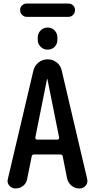

<svg xmlns="http://www.w3.org/2000/svg" viewBox="-20 -1066 540 1086"><path d="M246.1 -619.1 179.7 -288.1Q179.7 -283.2 182.1 -279.8Q184.6 -276.4 189.5 -276.4H304.7Q309.6 -276.4 312.5 -279.8Q315.4 -283.2 314.5 -288.1L248 -619.1Q248 -620.1 247.1 -620.1Q246.1 -620.1 246.1 -619.1ZM67.4 0Q45.9 0 32.2 -16.6Q18.6 -33.2 24.4 -53.7L168.9 -667Q175.8 -695.3 198.2 -712.9Q220.7 -730.5 249.5 -730.5Q278.3 -730.5 300.8 -712.9Q323.2 -695.3 329.1 -667L472.7 -55.7Q478.5 -33.2 465.3 -16.6Q452.1 0 428.7 0Q403.3 0 384.3 -16.1Q365.2 -32.2 359.4 -56.6L335 -180.7Q334 -191.4 321.3 -192.4H172.9Q161.1 -192.4 159.2 -180.7L133.8 -54.7Q129.9 -30.3 111.3 -15.1Q92.8 0 67.4 0ZM367.2 -970.7H130.9Q116.2 -970.7 105 -981.9Q93.8 -993.2 93.8 -1009.3Q93.8 -1025.4 105 -1035.6Q116.2 -1045.9 130.9 -1045.9H367.2Q382.8 -1045.9 393.6 -1035.6Q404.3 -1025.4 404.3 -1009.3Q404.3 -993.2 393.6 -981.9Q382.8 -970.7 367.2 -970.7ZM193.4 -853.5Q193.4 -877 209.5 -893.6Q225.6 -910.2 249.5 -910.2Q273.4 -910.2 289.1 -893.6Q304.7 -877 304.7 -853.5V-840.8Q304.7 -817.4 289.1 -801.3Q273.4 -785.2 249.5 -785.2Q225.6 -785.2 209.5 -801.8Q193.4 -818.4 193.4 -840.8Z"/></svg>

Font: Rounded-X Mgen+ 1mn medium
Style: Regular
Weight: 500
Designer: [Source Han Sans]
Ryoko NISHIZUKA  (kana & ideographs); Paul D. Hunt (Latin, Greek & Cyrillic); Wenlong ZHANG  (bopomofo
Version: Version 1.059.20150602